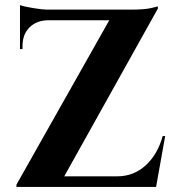

<svg xmlns="http://www.w3.org/2000/svg" viewBox="-20 -739 700 759"><path d="M59 -719Q74 -713 111.5 -707Q149 -701 164.5 -701Q180 -701 180 -701H499Q548 -701 574 -706.5Q600 -712 604 -714V-705L234 -42H444Q508 -42 555.5 -85Q603 -128 623 -201H633L597 0H45V-9L412 -659H170Q124 -658 96.5 -630.5Q69 -603 69 -557V-545H59Z"/></svg>

Font: Cinzel Decorative
Style: Bold
Weight: 700
Version: Version 1.002;PS 001.002;hotconv 1.0.56;makeotf.lib2.0.21325